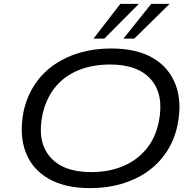

<svg xmlns="http://www.w3.org/2000/svg" viewBox="-20 -965 1007 994"><path d="M447 9Q316 9 230.5 -40.5Q145 -90 112 -179.5Q79 -269 102 -388Q120 -468 161 -529Q202 -590 262 -631Q322 -672 396 -693Q470 -714 555 -714Q688 -714 772 -664.5Q856 -615 889.5 -525.5Q923 -436 899 -317Q882 -237 840.5 -176Q799 -115 739.5 -74Q680 -33 605.5 -12Q531 9 447 9ZM452 -74Q542 -74 614 -103.5Q686 -133 735 -190.5Q784 -248 802 -334Q830 -473 763 -552Q696 -631 550 -631Q460 -631 387.5 -602Q315 -573 267 -515Q219 -457 200 -372Q171 -233 238.5 -153.5Q306 -74 452 -74ZM464 -765 603 -945H699L520 -765ZM619 -765 763 -945H858L675 -765Z"/></svg>

Font: Nunito Sans 10pt Expanded
Style: Italic
Weight: 400
Width: 7
Italic angle: -9°
Designer: Vernon Adams
Foundry: Vernon Adams
Version: Version 3.101;gftools[0.9.27]